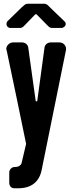

<svg xmlns="http://www.w3.org/2000/svg" viewBox="-20 -811 388 1037"><path d="M300 -582Q317 -582 327 -571Q337 -560 337 -546Q337 -541 336 -539L205 107Q196 154 164 180Q132 206 76 206H60Q44 206 37 197Q30 188 30 176V121Q30 109 38.5 100Q47 91 60 91Q76 91 85.5 84.5Q95 78 97 68L121 -34Q96 -158 69 -286Q42 -414 16 -539Q14 -541 14 -546Q14 -560 25 -571Q36 -582 52 -582H97Q112 -582 122 -573.5Q132 -565 133 -551L173 -264H181L220 -551Q221 -565 231 -573.5Q241 -582 256 -582ZM99 -773Q107 -780 114 -785.5Q121 -791 132 -791H218Q227 -791 233.5 -786.5Q240 -782 248 -773L330 -694Q335 -690 335 -682Q335 -673 327.5 -666.5Q320 -660 312 -660H260Q251 -660 242 -668L177 -734H171L107 -668Q98 -660 89 -660H37Q27 -660 21 -666.5Q15 -673 15 -683Q15 -685 16 -687.5Q17 -690 18 -694Z"/></svg>

Font: H.H. Samuel
Style: Regular
Weight: 900
Width: 1
Designer: deFharo
Foundry: deFharo
Version: Version 1.009